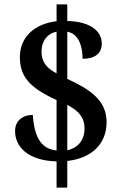

<svg xmlns="http://www.w3.org/2000/svg" viewBox="-20 -780 562 879"><path d="M239 -41V79H288V-43C401 -56 468 -122 468 -221C468 -320 394 -370 288 -419V-635C339 -626 358 -570 358 -511C419 -511 446 -539 446 -580C446 -636 397 -681 288 -684V-760H239V-683C140 -671 71 -612 71 -519C71 -433 111 -380 239 -322V-91C161 -99 137 -163 130 -254C86 -254 49 -229 49 -180C49 -109 106 -45 239 -41ZM239 -635V-444C192 -469 170 -497 170 -545C170 -593 198 -627 239 -635ZM288 -92V-300C345 -270 367 -239 367 -191C367 -141 339 -103 288 -92Z"/></svg>

Font: Noto Serif Khmer SemiCondensed SemiBold
Style: Regular
Weight: 600
Width: 4
Designer: Danh Hong and the Monotype Design Team
Foundry: Monotype Imaging Inc.
Version: Version 2.004